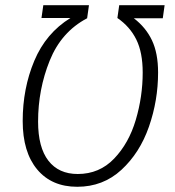

<svg xmlns="http://www.w3.org/2000/svg" viewBox="-20 -705 672 736"><path d="M67 -241Q67 -366 111.5 -472Q156 -578 250 -636H139L146 -685H321L314 -635Q215 -583 170.5 -472.5Q126 -362 126 -239Q126 -140 165.5 -89Q205 -38 278 -38Q361 -38 417.5 -97Q474 -156 500.5 -245.5Q527 -335 527 -427Q527 -504 502.5 -553.5Q478 -603 430 -636L437 -685H611L604 -635H493Q539 -600 562.5 -550.5Q586 -501 586 -427Q586 -320 551 -219.5Q516 -119 445.5 -54Q375 11 276 11Q178 11 122.5 -55.5Q67 -122 67 -241Z"/></svg>

Font: Fira Sans Condensed Light
Style: Italic
Weight: 300
Width: 3
Italic angle: -8°
Designer: Carrois Corporate & Edenspiekermann AG
Foundry: Carrois Corporate GbR & Edenspiekermann AG
Version: Version 4.203